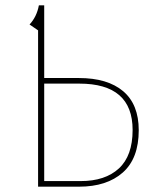

<svg xmlns="http://www.w3.org/2000/svg" viewBox="-20 -701 590 721"><path d="M276 -408Q384 -408 442.5 -358.5Q501 -309 501 -212Q501 -106 441 -53Q381 0 277 0H123V-587L91 -609Q118 -638 126 -681H146V-408ZM283 -21Q375 -21 426.5 -68.5Q478 -116 478 -213Q478 -387 278 -387H146V-21Z"/></svg>

Font: FiraGO Thin
Style: Regular
Weight: 100
Designer: bBox Type
Foundry: bBox Type GmbH
Version: Version 1.001;PS 001.001;hotconv 1.0.88;makeotf.lib2.5.64775